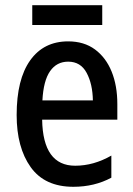

<svg xmlns="http://www.w3.org/2000/svg" viewBox="-20 -708 511 738"><path d="M242 -549Q303 -549 345 -518Q387 -487 409 -433Q431 -379 431 -308V-248H142Q145 -71 269 -71Q340 -71 408 -110V-25Q343 10 262 10Q152 10 98 -65.5Q44 -141 44 -266Q44 -403 96 -476Q148 -549 242 -549ZM242 -471Q198 -471 172.5 -434.5Q147 -398 143 -322H337Q336 -385 313 -428Q290 -471 242 -471ZM373 -688V-612H104V-688Z"/></svg>

Font: Noto Sans Gurmukhi Condensed Medium
Style: Regular
Weight: 500
Width: 3
Designer: Jelle Bosma - Monotype Design Team
Foundry: Monotype Imaging Inc.
Version: Version 2.004; ttfautohint (v1.8.4.7-5d5b)